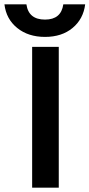

<svg xmlns="http://www.w3.org/2000/svg" viewBox="-100 -867 413 887"><path d="M293.5 -847Q285 -779 235.2 -737.8Q185.5 -696.5 108 -696.5Q30.5 -696.5 -20.5 -737.8Q-71.5 -779 -79.5 -847H22Q32 -776.5 108 -776.5Q182.5 -776.5 192.5 -847ZM48.5 -650.5H171.5V0H48.5Z"/></svg>

Font: Overused Grotesk SemiBold
Style: Regular
Weight: 610
Version: Version 0.004